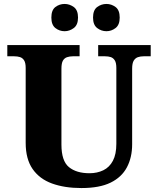

<svg xmlns="http://www.w3.org/2000/svg" viewBox="-20 -942 799 972"><path d="M392 10Q307 10 243.5 -13Q180 -36 145 -86.5Q110 -137 110 -219V-598Q110 -624 102 -636.5Q94 -649 81 -653Q68 -657 52 -657H17V-714H383V-657H349Q333 -657 319.5 -652.5Q306 -648 298.5 -635Q291 -622 291 -594V-210Q291 -127 329 -96Q367 -65 433 -65Q472 -65 503 -80Q534 -95 551.5 -128Q569 -161 569 -214V-598Q569 -624 561 -636.5Q553 -649 540.5 -653Q528 -657 512 -657H477V-714H743V-657H707Q691 -657 678 -652.5Q665 -648 657 -635Q649 -622 649 -594V-212Q649 -145 622.5 -95Q596 -45 540 -17.5Q484 10 392 10ZM519 -784Q493 -784 472 -800Q451 -816 451 -853Q451 -891 472 -906.5Q493 -922 519 -922Q544 -922 565 -906.5Q586 -891 586 -853Q586 -816 565 -800Q544 -784 519 -784ZM307 -784Q281 -784 260.5 -800Q240 -816 240 -853Q240 -891 260.5 -906.5Q281 -922 307 -922Q332 -922 353.5 -906.5Q375 -891 375 -853Q375 -816 353.5 -800Q332 -784 307 -784Z"/></svg>

Font: Noto Serif Thai ExtraBold
Style: Regular
Weight: 800
Version: Version 2.001